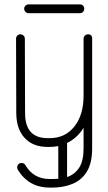

<svg xmlns="http://www.w3.org/2000/svg" viewBox="-20 -663 492 873"><path d="M61 109Q58 104 58 98Q58 90 63.5 84Q69 78 78 78Q89 78 95 87Q132 151 206 151H218Q233 151 245 150V1Q227 5 207 5H196Q129 5 91.5 -36.5Q54 -78 54 -149L53 -487Q53 -495 58.5 -501Q64 -507 73 -507Q81 -507 87 -501Q93 -495 93 -487L94 -149Q94 -35 196 -35H207Q276 -35 318 -87.5Q360 -140 360 -228V-487Q360 -495 366 -501Q372 -507 380 -507Q399 -507 399 -487V11Q399 79 374.5 118Q350 157 308.5 173.5Q267 190 218 190H206Q111 190 61 109ZM360 11V-82Q331 -35 285 -13V142Q320 130 340 99.5Q360 69 360 11ZM343 -643Q352 -643 357.5 -637.5Q363 -632 363 -623Q363 -615 357.5 -609Q352 -603 343 -603H110Q102 -603 96 -609Q90 -615 90 -623Q90 -632 96 -637.5Q102 -643 110 -643Z"/></svg>

Font: Libertine Sup Light
Style: Regular
Weight: 300
Designer: Bastien Sozeau
Foundry: NBR — Bastien Sozeau
Version: Version 2.003; ttfautohint (v1.8.4.7-5d5b);gftools[0.9.33]